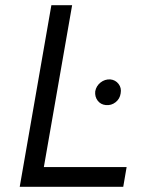

<svg xmlns="http://www.w3.org/2000/svg" viewBox="-20 -720 581 740"><path d="M347 -368Q351 -389 367.5 -402Q384 -415 405 -414Q425 -412 437 -396.5Q449 -381 445 -360Q442 -339 425.5 -326Q409 -313 388 -315Q368 -317 356.5 -332Q345 -347 347 -368ZM178 -700H258L149 -76H468L455 0H56Z"/></svg>

Font: Fixel Italic Variable Display Thin
Style: Italic
Weight: 100
Italic angle: -10°
Designer: AlfaBravo + MacPaw
Foundry: Kyrylo Tkachov, Marchela Mozhyna, Serhii Makarenko, Maria Weinstein, Zakhar Kryvoshyya
Version: Version 1.210;Glyphs 3.2 (3217)